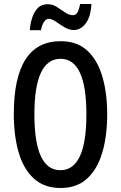

<svg xmlns="http://www.w3.org/2000/svg" viewBox="-20 -996 604 960"><path d="M516 -424Q516 -318 492 -235Q468 -152 416.5 -104Q365 -56 283 -56Q200 -56 148 -104.5Q96 -153 72.5 -236.5Q49 -320 49 -425Q49 -790 283 -790Q366 -790 417 -742.5Q468 -695 492 -612.5Q516 -530 516 -424ZM152 -424Q152 -145 282 -145Q412 -145 412 -424Q412 -702 283 -702Q152 -702 152 -424ZM129 -845Q131 -876 140.5 -906Q150 -936 168.5 -955.5Q187 -975 218 -975Q243 -975 264.5 -961Q286 -947 306 -933.5Q326 -920 345 -920Q360 -920 368 -935.5Q376 -951 381 -976H437Q434 -913 409 -879.5Q384 -846 349 -846Q325 -846 302 -860Q279 -874 259 -888Q239 -902 223 -902Q211 -902 200 -886.5Q189 -871 185 -845Z"/></svg>

Font: Noto Sans Malayalam UI ExtraCondensed Medium
Style: Regular
Weight: 500
Width: 2
Designer: Jelle Bosma - Monotype Design Team
Foundry: Monotype Imaging Inc.
Version: Version 2.104; ttfautohint (v1.8.4.7-5d5b)